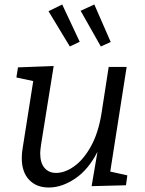

<svg xmlns="http://www.w3.org/2000/svg" viewBox="-20 -826 645 855"><path d="M471 -62 547 -45 541 -1 388 3 414 -150Q374 -71 315 -31Q256 9 197 9Q142 9 109.5 -25.5Q77 -60 77 -122Q77 -146 81 -167L128 -465L53 -481L60 -526L219 -532L163 -183Q159 -155 159 -144Q159 -101 178 -78.5Q197 -56 230 -56Q269 -56 310.5 -85.5Q352 -115 385 -174.5Q418 -234 432 -321L464 -528H544ZM335 -640 291 -619 196 -776 257 -806ZM473 -639 429 -619 339 -778 400 -806Z"/></svg>

Font: Bitter Pro
Style: Italic
Weight: 400
Italic angle: -9°
Designer: Sol Matas, and Bitter project Authors
Foundry: Sol Matas
Version: Version 1.010